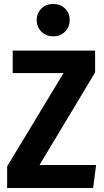

<svg xmlns="http://www.w3.org/2000/svg" viewBox="-20 -947 526 967"><path d="M459 -582 179 -116H464L449 0H16V-109L300 -579H44V-692H459ZM331 -846Q331 -811 307.5 -787.5Q284 -764 248 -764Q212 -764 188.5 -787.5Q165 -811 165 -846Q165 -881 188.5 -904Q212 -927 248 -927Q284 -927 307.5 -904Q331 -881 331 -846Z"/></svg>

Font: Fira Sans Condensed SemiBold
Style: Regular
Weight: 600
Width: 3
Designer: bBox Type GmbH & Carrois Corporate GbR & Edenspiekermann AG
Foundry: bBox Type GmbH & Carrois Corporate GbR & Edenspiekermann AG
Version: Version 4.301